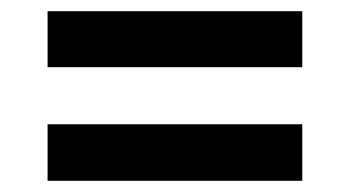

<svg xmlns="http://www.w3.org/2000/svg" viewBox="-20 -474 625 343"><path d="M65 -454H520V-354H65ZM65 -252H520V-151H65Z"/></svg>

Font: Noto Sans Syriac Eastern
Style: Bold
Weight: 700
Designer: Patrick Giasson and the Monotype Design Team
Foundry: Monotype Imaging Inc.
Version: Version 3.001